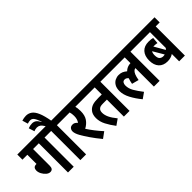

<svg xmlns="http://www.w3.org/2000/svg" viewBox="14 -1670 2461 2461"><g transform="rotate(-45 1244.0 -440.0)"><path d="M193 -529V-228Q193 -163 142 -163Q115 -163 88.5 -185Q62 -207 44.5 -240Q27 -273 27 -304Q27 -330 40 -346.5Q53 -363 88 -363L89 -361V-529H0V-622H473V-529H401V0H297V-529Z M625 -529V0H521V-529H461V-622H697V-529ZM519 -615Q490 -662 469 -676Q448 -690 422 -690Q410 -690 395.5 -687Q381 -684 367 -677L342 -756Q379 -771 415 -771Q446 -771 469 -755.5Q492 -740 515 -698L519 -699Q494 -768 475 -792Q456 -816 427 -816Q401 -816 376 -806L353 -883Q372 -889 391 -892.5Q410 -896 429 -896Q473 -896 508.5 -871.5Q544 -847 570.5 -786Q597 -725 616 -615Z M1000 -46 918 14Q857 -60 811 -127Q765 -194 742 -236Q710 -293 710 -331Q710 -355 725 -374.5Q740 -394 773 -394Q809 -394 837 -359Q866 -394 866 -457Q866 -497 856 -529H685V-622H1026V-529H959Q963 -513 966 -491.5Q969 -470 969 -442Q969 -363 936.5 -316Q904 -269 849 -240Q877 -196 917.5 -143.5Q958 -91 1000 -46Z M1413 -529V0H1310V-308H1245Q1210 -308 1194 -303.5Q1178 -299 1166 -287Q1155 -277 1151 -262.5Q1147 -248 1147 -231Q1147 -191 1168 -145.5Q1189 -100 1238 -40L1158 16Q1109 -48 1076 -111.5Q1043 -175 1043 -240Q1043 -311 1081 -350Q1105 -376 1141.5 -388.5Q1178 -401 1246 -401H1310V-529H1014V-622H1485V-529Z M1473 -529V-622H2030V-529H1958V0H1854V-335Q1839 -334 1824 -321.5Q1809 -309 1796.5 -280Q1784 -251 1775 -198L1681 -223Q1689 -268 1702 -304Q1692 -316 1680 -323Q1668 -330 1653 -330Q1628 -330 1616.5 -312Q1605 -294 1605 -268Q1605 -213 1635 -161Q1665 -109 1717 -42L1638 14Q1578 -59 1539.5 -132Q1501 -205 1501 -272Q1501 -326 1521.5 -360Q1542 -394 1573.5 -409.5Q1605 -425 1638 -425Q1673 -425 1698.5 -414Q1724 -403 1750 -381Q1792 -423 1854 -425V-529Z M2488 -529H2416V0H2312V-133Q2291 -119 2265.5 -111Q2240 -103 2208 -103Q2132 -103 2089.5 -149.5Q2047 -196 2047 -279Q2047 -362 2090 -409Q2133 -456 2213 -456Q2233 -456 2253.5 -454Q2274 -452 2288 -448L2281 -362Q2257 -368 2225 -368Q2218 -368 2212 -368L2295 -223Q2304 -231 2312 -242V-529H2018V-622H2488ZM2144 -278Q2144 -228 2163.5 -208.5Q2183 -189 2215 -189Q2229 -189 2243 -193L2158 -337Q2144 -315 2144 -278Z"/></g></svg>

Font: Noto Sans ExtraCondensed SemiBold
Style: Regular
Weight: 600
Width: 2
Designer: Monotype Design Team
Foundry: Monotype Imaging Inc.
Version: Version 2.013; ttfautohint (v1.8.4.7-5d5b)